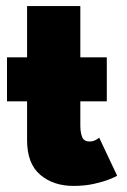

<svg xmlns="http://www.w3.org/2000/svg" viewBox="-20 -599 416 631"><path d="M3 -410.5H69V-579H244V-410.5H331V-266H244V-186Q244 -164.5 249.8 -149.2Q255.5 -134 274.5 -134Q286 -134 295 -139.2Q304 -144.5 306 -146.5L365 -21.5Q361 -18.5 340.8 -10.2Q320.5 -2 289.8 5Q259 12 221.5 12Q155 12 112 -24.8Q69 -61.5 69 -138V-266H3Z"/></svg>

Font: League Spartan Thin ExtraBold
Style: Regular
Weight: 800
Version: Version 2.002